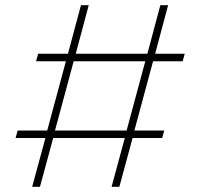

<svg xmlns="http://www.w3.org/2000/svg" viewBox="-20 -720 772 740"><path d="M684 -484H570L498 -217H613L605 -188H491L440 0H410L461 -188H185L134 0H104L155 -188H40L48 -217H162L234 -484H119L127 -513H242L292 -700H322L272 -513H548L598 -700H628L578 -513H692ZM468 -217 540 -484H264L192 -217Z"/></svg>

Font: Urbanist Thin
Style: Regular
Weight: 100
Designer: Corey Hu
Foundry: Corey Hu
Version: Version 1.330; ttfautohint (v1.8.4.7-5d5b)